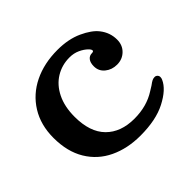

<svg xmlns="http://www.w3.org/2000/svg" viewBox="-122 -631 791 791"><g transform="rotate(-45 273.0 -236.0)"><path d="M27 -237Q27 -312 61.5 -367.5Q96 -423 156.5 -452.5Q217 -482 295 -482Q358 -482 405 -460.5Q452 -439 473 -412Q499 -379 499 -338Q499 -306 478 -285.5Q457 -265 426 -265Q396 -265 374.5 -282.5Q353 -300 353 -328Q353 -349 362 -360.5Q371 -372 386 -372Q396 -372 396 -378Q396 -384 387 -393Q374 -406 353.5 -415.5Q333 -425 308 -425Q264 -425 228 -403Q192 -381 171 -338.5Q150 -296 150 -237Q150 -148 195 -102.5Q240 -57 319 -57Q391 -57 444 -91L465 -104Q477 -113 484 -116.5Q491 -120 499 -120Q506 -120 511 -115Q516 -110 516 -103Q516 -96 513 -90Q496 -51 436 -20Q378 10 287 10Q212 10 153 -18Q94 -46 60.5 -101.5Q27 -157 27 -237Z"/></g></svg>

Font: Raigarh Medium
Style: Regular
Weight: 500
Designer: jaikishan Patel
Foundry: MagicType
Version: Version 1.000